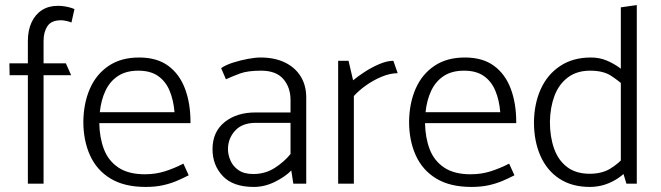

<svg xmlns="http://www.w3.org/2000/svg" viewBox="-20 -725 2609 758"><path d="M18 -428H90V0H152V-428H261L240 -475H152V-563Q152 -599 167.5 -622Q183 -645 221 -645Q231 -645 243.5 -642Q256 -639 262 -636L274 -689Q268 -692 257.5 -695Q247 -698 234.5 -700Q222 -702 208 -702Q172 -702 145.5 -685Q119 -668 104.5 -636.5Q90 -605 90 -563V-475H17Z M732 -239V-244Q732 -317 710.5 -374.5Q689 -432 644.5 -465Q600 -498 529 -498Q458 -498 409 -465Q360 -432 335 -375Q310 -318 309 -245Q309 -170 335.5 -111.5Q362 -53 416.5 -20Q471 13 555 13Q593 13 622.5 6.5Q652 0 677 -10.5Q702 -21 725 -33L704 -79Q667 -60 630.5 -48.5Q594 -37 552 -37Q487 -37 447.5 -63.5Q408 -90 390.5 -135.5Q373 -181 372 -239ZM374 -282Q379 -330 396.5 -367Q414 -404 446 -425Q478 -446 526 -446Q574 -446 604 -425Q634 -404 649.5 -367Q665 -330 669 -282Z M880 -136Q880 -178 908 -209Q936 -240 990 -240H1127V-117Q1102 -86 1064.5 -62Q1027 -38 980 -38Q944 -38 922 -53Q900 -68 890 -91Q880 -114 880 -136ZM872 -412Q898 -424 928 -435Q958 -446 1011 -446Q1070 -446 1098.5 -413Q1127 -380 1127 -330V-281H992Q916 -282 867.5 -243.5Q819 -205 819 -136Q819 -73 859.5 -30Q900 13 982 13Q1025 13 1066 -7.5Q1107 -28 1130 -52L1138 0H1189V-340Q1189 -388 1167 -423.5Q1145 -459 1104.5 -478.5Q1064 -498 1008 -498Q988 -498 958.5 -492.5Q929 -487 900.5 -478Q872 -469 853 -456Z M1377 0V-346Q1396 -367 1424.5 -387.5Q1453 -408 1486.5 -422Q1520 -436 1550 -436L1533 -485Q1508 -485 1477.5 -472Q1447 -459 1419.5 -441Q1392 -423 1374 -408L1356 -485H1315V0Z M2018 -239V-244Q2018 -317 1996.5 -374.5Q1975 -432 1930.5 -465Q1886 -498 1815 -498Q1744 -498 1695 -465Q1646 -432 1621 -375Q1596 -318 1595 -245Q1595 -170 1621.5 -111.5Q1648 -53 1702.5 -20Q1757 13 1841 13Q1879 13 1908.5 6.5Q1938 0 1963 -10.5Q1988 -21 2011 -33L1990 -79Q1953 -60 1916.5 -48.5Q1880 -37 1838 -37Q1773 -37 1733.5 -63.5Q1694 -90 1676.5 -135.5Q1659 -181 1658 -239ZM1660 -282Q1665 -330 1682.5 -367Q1700 -404 1732 -425Q1764 -446 1812 -446Q1860 -446 1890 -425Q1920 -404 1935.5 -367Q1951 -330 1955 -282Z M2431 -73 2453 0H2494V-705L2431 -696ZM2448 -109Q2422 -79 2389 -59Q2356 -39 2308 -39Q2254 -39 2219 -65.5Q2184 -92 2167.5 -138.5Q2151 -185 2151 -244Q2152 -301 2169 -346.5Q2186 -392 2221.5 -419Q2257 -446 2310 -446Q2362 -446 2393 -425.5Q2424 -405 2449 -382L2469 -422Q2450 -440 2426 -457.5Q2402 -475 2374 -486.5Q2346 -498 2313 -498Q2242 -498 2191.5 -464.5Q2141 -431 2115 -373.5Q2089 -316 2088 -243Q2088 -168 2113.5 -110Q2139 -52 2188.5 -19.5Q2238 13 2309 13Q2340 13 2369 3.5Q2398 -6 2423 -23.5Q2448 -41 2468 -64Z"/></svg>

Font: Catamaran Light
Style: Regular
Weight: 300
Designer: Pria Ravichandran
Version: Version 2.000